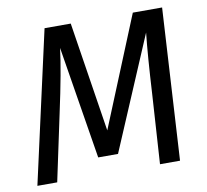

<svg xmlns="http://www.w3.org/2000/svg" viewBox="-77 -774 926 859"><g transform="rotate(-10 386.0 -344.5)"><path d="M673 0H582L602 -314Q612 -490 623 -591L405 -78H315L232 -590Q220 -490 179 -301L115 0H25L179 -689H298L376 -190L580 -689H713Z"/></g></svg>

Font: FiraGO
Style: Italic
Weight: 400
Italic angle: -8°
Designer: bBox Type GmbH
Foundry: bBox Type GmbH
Version: Version 1.001